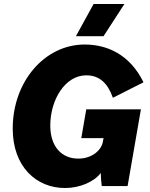

<svg xmlns="http://www.w3.org/2000/svg" viewBox="-20 -936 753 966"><path d="M307 10C381 10 454 -21 487 -66C488 -39 489 -19 492 0H622L689 -386H414L389 -241H501L497 -220C488 -178 441 -138 374 -138C288 -138 233 -201 233 -304C233 -435 308 -557 414 -557C480 -557 522 -518 548 -444L702 -522C633 -663 518 -712 406 -712C205 -712 44 -526 44 -289C44 -97 163 10 307 10ZM606 -916H451L362 -754H501Z"/></svg>

Font: Fixel Text 20240404 ExtraBold
Style: Italic
Weight: 800
Width: 4
Italic angle: -10°
Designer: AlfaBravo + MacPaw
Foundry: Kyrylo Tkachov, Marchela Mozhyna, Serhii Makarenko, Maria Weinstein, Zakhar Kryvoshyya
Version: Version 1.211;Glyphs 3.2 (3225)